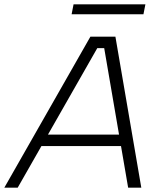

<svg xmlns="http://www.w3.org/2000/svg" viewBox="-61 -870 733 890"><path d="M422 -647H390L21 0H-41L358 -700H474L594 0H533ZM123 -246H530L520 -193H112ZM280 -850H613L604 -804H271Z"/></svg>

Font: Albert Sans Light
Style: Italic
Weight: 300
Italic angle: -11.25°
Designer: Andreas Rasmussen
Foundry: a.Foundry
Version: Version 1.025